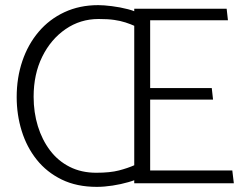

<svg xmlns="http://www.w3.org/2000/svg" viewBox="-20 -714 951 748"><path d="M529 -657Q510 -670 479 -678Q448 -686 416 -690Q384 -694 363 -694Q290 -694 231 -666.5Q172 -639 130.5 -590Q89 -541 67 -476Q45 -411 45 -336Q45 -267 64.5 -204Q84 -141 123 -92Q162 -43 220.5 -14.5Q279 14 357 14Q386 14 418.5 9Q451 4 480.5 -4.5Q510 -13 529 -23L505 -71Q478 -59 443.5 -50Q409 -41 355 -41Q297 -41 251.5 -64Q206 -87 175 -128Q144 -169 127.5 -222.5Q111 -276 111 -337Q111 -425 144.5 -493Q178 -561 235.5 -600.5Q293 -640 364 -640Q400 -640 424.5 -636.5Q449 -633 469 -626.5Q489 -620 509 -611ZM891 0 885 -50H565V-326H810L805 -371H565V-635H868L863 -680H503V0Z"/></svg>

Font: Catamaran Thin Light
Style: Regular
Weight: 300
Version: Version 2.000